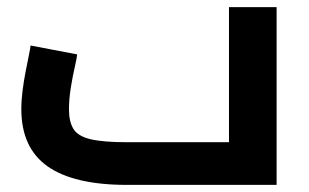

<svg xmlns="http://www.w3.org/2000/svg" viewBox="-20 -520 868 540"><path d="M337 0Q188 0 114 -52Q40 -104 40 -213Q40 -238 43.5 -265.5Q47 -293 52 -318.5Q57 -344 61 -363.5Q65 -383 66 -392L197 -367Q196 -356 190 -330Q184 -304 179 -272.5Q174 -241 174 -212Q174 -178 186.5 -157.5Q199 -137 234.5 -128.5Q270 -120 337 -120H624V-500H758V0Z"/></svg>

Font: Titillium Web
Style: Bold
Weight: 700
Designer: Mohamed Gaber, Accademia di Belle Arti di Urbino
Foundry: Kief Type Foundry, Accademia di Belle Arti di Urbino
Version: Version 3.000